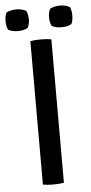

<svg xmlns="http://www.w3.org/2000/svg" viewBox="-71 -873 434 911"><g transform="rotate(-5 146.0 -417.5)"><path d="M96 0V-683Q115 -687 145.5 -687Q176 -687 196 -683V0Q176 4 145.5 4Q115 4 96 0ZM297 -828Q305 -811 305 -787.5Q305 -764 297 -747Q280 -736 250 -736Q220 -736 203 -747Q194 -764 194 -787.5Q194 -811 203 -828Q223 -839 250 -839Q277 -839 297 -828ZM89 -828Q98 -811 98 -787.5Q98 -764 89 -747Q72 -736 42 -736Q12 -736 -5 -747Q-13 -764 -13 -787.5Q-13 -811 -5 -828Q15 -839 42 -839Q69 -839 89 -828Z"/></g></svg>

Font: Signika Negative
Style: Regular
Weight: 400
Designer: Anna Giedrys
Foundry: Anna Giedrys
Version: Version 1.001